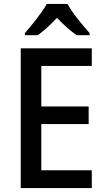

<svg xmlns="http://www.w3.org/2000/svg" viewBox="-20 -961 543 981"><path d="M325 -941H219C195 -897 143 -833 107 -792V-781H172C203 -802 238 -834 271 -870C305 -834 340 -803 372 -781H438V-792C402 -832 348 -896 325 -941ZM449 0V-91H191V-327H433V-417H191V-624H449V-714H86V0Z"/></svg>

Font: Noto Sans Myanmar SemiCondensed Medium
Style: Regular
Weight: 500
Width: 4
Designer: Monotype Design Team
Foundry: Monotype Imaging Inc.
Version: Version 2.107